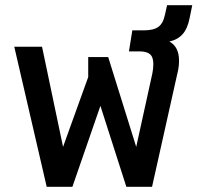

<svg xmlns="http://www.w3.org/2000/svg" viewBox="-20 -720 766 740"><path d="M35 -540H142L223 -154L320 -423V-500H397L505 -154L567 -436Q571 -455 571 -473Q571 -500 558 -511Q545 -522 517 -522H477L490 -603H534Q572 -603 590.5 -616.5Q609 -630 616 -664L624 -700H721L711 -651Q703 -610 684 -588.5Q665 -567 633 -560Q670 -539 670 -487Q670 -463 665 -443L566 0H467L367 -312L259 0H160Z"/></svg>

Font: Kanit
Style: Regular
Weight: 400
Designer: Katatrad Team
Foundry: Cadson Demak
Version: Version 1.001